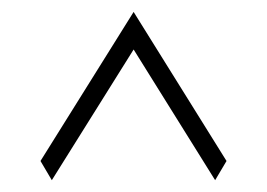

<svg xmlns="http://www.w3.org/2000/svg" viewBox="-20 -458 448 322"><path d="M47.9 -188 204.1 -438 359.9 -188 340.8 -155.8 204.1 -375 66.9 -155.8Z"/></svg>

Font: Hhenum
Style: Regular
Weight: 400
Designer: T. Christopher White
Version: Version 1.0